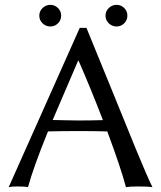

<svg xmlns="http://www.w3.org/2000/svg" viewBox="-20 -774 669 797"><path d="M156.7 -677.2Q143.1 -690.4 143.1 -709Q143.1 -727.5 156.7 -740.7Q170.4 -753.9 189 -753.9Q207.5 -753.9 220.7 -740.7Q233.9 -727.5 233.9 -709Q233.9 -690.4 220.7 -677.2Q207.5 -664.1 189 -664.1Q170.4 -664.1 156.7 -677.2ZM431.6 -677.2Q418 -690.4 418 -709Q418 -727.5 431.6 -740.7Q445.3 -753.9 463.9 -753.9Q482.4 -753.9 495.6 -740.7Q508.8 -727.5 508.8 -709Q508.8 -690.4 495.6 -677.2Q482.4 -664.1 463.9 -664.1Q445.3 -664.1 431.6 -677.2ZM407.2 -275.4Q359.9 -398.9 306.2 -522H304.2L198.7 -275.9Q207.5 -275.9 247.1 -274.9Q286.6 -273.9 303.2 -273.9Q358.4 -273.9 407.2 -275.4ZM179.2 -228.5Q118.7 -79.6 96.2 2.9Q84 0 50.8 0Q28.3 0 16.1 2.9L311 -658.2H338.9L435.5 -421.9L544.4 -154.3Q590.8 -41.5 612.8 2.9Q595.7 0 553.2 0Q520 0 502.9 2.9Q481 -79.1 425.3 -228.5Q369.1 -230 308.1 -230Q236.3 -230 179.2 -228.5Z"/></svg>

Font: Linux Biolinum G
Style: Regular
Weight: 400
Designer: Philipp H. Poll
Foundry: Philipp H. Poll
Version: Version 1.1.0 ; ttfautohint (v1.6)